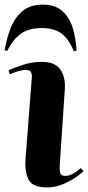

<svg xmlns="http://www.w3.org/2000/svg" viewBox="-26 -801 384 835"><path d="M112 -458Q114 -478 108.5 -487.5Q103 -497 87 -497Q60 -497 17 -478L11 -495Q34 -506 73.5 -519Q113 -532 156 -532Q212 -532 235.5 -500Q259 -468 256 -414L234 -86Q232 -59 236.5 -47.5Q241 -36 258 -36Q274 -36 292 -46Q310 -56 326 -70L337 -56Q326 -45 301.5 -28.5Q277 -12 245 1Q213 14 178 14Q116 14 98.5 -19.5Q81 -53 85 -110ZM160 -781Q213 -781 244.5 -753.5Q276 -726 290 -680.5Q304 -635 307 -581L295 -578Q272 -634 239.5 -656.5Q207 -679 156 -679Q100 -679 65 -654.5Q30 -630 6 -580L-6 -582Q3 -636 21.5 -681.5Q40 -727 73.5 -754Q107 -781 160 -781Z"/></svg>

Font: Literata 72pt
Style: Bold Italic
Weight: 700
Italic angle: -2°
Designer: Latin by Veronika Burian and Jose Scaglione. Greek by Irene Vlachou. Cyrillic by Vera Evstafieva
Foundry: TypeTogether
Version: Version 3.002